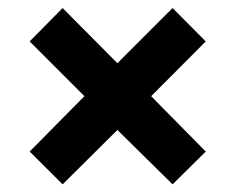

<svg xmlns="http://www.w3.org/2000/svg" viewBox="-20 -492 600 489"><path d="M55.5 -106 195 -247 55.5 -386.5 139.5 -471.5 279 -331 419.5 -471.5 504 -386.5 365 -247 504 -106 419.5 -22.5 279 -161 139.5 -22.5Z"/></svg>

Font: HK Grotesk ExtraBold
Style: Regular
Weight: 800
Designer: Alfredo Marco Pradil
Foundry: Hanken Design Co.
Version: Version 3.001